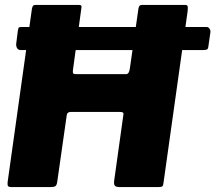

<svg xmlns="http://www.w3.org/2000/svg" viewBox="-20 -762 877 782"><path d="M829 -575Q828 -563 823 -560.5Q818 -558 804 -558H66Q54 -558 49.5 -566Q45 -574 46 -584L53 -639Q55 -649 57.5 -650.5Q60 -652 66 -652H822Q829 -652 833.5 -645Q838 -638 837 -631ZM267 -306Q261 -306 256.5 -302.5Q252 -299 251 -287L213 -21Q211 -7 205 -3.5Q199 0 184 0H29Q15 0 12.5 -4.5Q10 -9 11 -20L110 -726Q112 -736 115 -739Q118 -742 126 -742H301Q309 -742 311 -738.5Q313 -735 311 -726L277 -476Q276 -467 278 -463.5Q280 -460 288 -460H493Q501 -460 504.5 -467.5Q508 -475 509 -484L544 -728Q546 -737 549.5 -739.5Q553 -742 560 -742H734Q742 -742 744 -737Q746 -732 744 -715L646 -18Q645 -6 641 -3Q637 0 623 0H468Q453 0 448 -5.5Q443 -11 445 -26L483 -298Q484 -306 469 -306Z"/></svg>

Font: Libre Franklin ExtraBold
Style: Italic
Weight: 800
Italic angle: -8°
Designer: Pablo Impallari, Rodrigo Fuenzalida, Nhung Nguyen
Foundry: Impallari Type
Version: Version 3.000